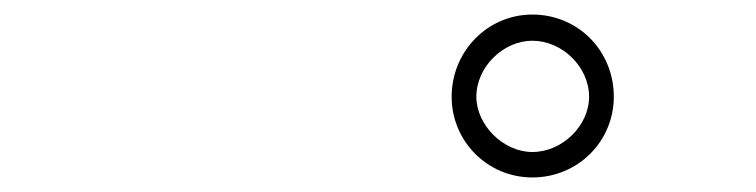

<svg xmlns="http://www.w3.org/2000/svg" viewBox="-20 -768 1040 264"><path d="M601 -635C601 -574 650 -524 712 -524C775 -524 824 -574 824 -635C824 -698 775 -748 712 -748C650 -748 601 -697 601 -635ZM635 -635C635 -676 672 -712 712 -712C753 -712 790 -676 790 -635C790 -595 753 -559 712 -559C672 -559 635 -596 635 -635Z"/></svg>

Font: Noto Sans CJK Light
Style: Regular
Weight: 300
Designer: Ryoko NISHIZUKA (kana & ideographs); Paul D. Hunt (Latin, Greek & Cyrillic); Wenlong ZHANG (bopomofo); Sandoll Communica
Foundry: Adobe Systems Incorporated
Version: Version 1.000;PS 1;hotconv 1.0.78;makeotf.lib2.5.61930